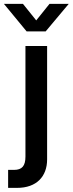

<svg xmlns="http://www.w3.org/2000/svg" viewBox="-72 -749 368 974"><path d="M57.1 -515.6V45.4C57.1 92.8 39.6 112.8 -0.5 112.8H-30.8V204.1H14.6C113.8 204.1 167 146 167 59.6V-515.6ZM44.4 -729.5H-51.8V-729L63 -589.8H159.7L276.4 -729V-729.5H179.2L111.8 -645.5Z"/></svg>

Font: Raveo Display Display Medium
Style: Regular
Weight: 500
Designer: Jakub Foglar, Rasmus Andersson (Inter)
Foundry: Jakubfoglar.com
Version: Version 1.100;Glyphs 3.2.3 (3260)